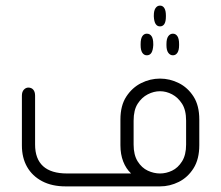

<svg xmlns="http://www.w3.org/2000/svg" viewBox="-20 -664 787 684"><path d="M528 -609Q528 -626 534 -635Q540 -644 550 -644Q560 -644 565.5 -635Q571 -626 571 -609V-605Q571 -587 565.5 -578.5Q560 -570 550 -570Q540 -570 534.5 -578.5Q529 -587 528 -605ZM503 -467Q493 -467 487 -476Q481 -485 481 -503V-507Q481 -526 487 -535Q493 -544 503 -544Q514 -544 520 -535Q526 -526 526 -507V-503Q525 -485 519.5 -476Q514 -467 503 -467ZM596 -467Q586 -467 579.5 -476Q573 -485 573 -503V-507Q573 -526 579.5 -535Q586 -544 596 -544Q606 -544 612 -535Q618 -526 618 -507V-503Q618 -485 612 -476Q606 -467 596 -467ZM550 0H214Q165 0 130 -18.5Q95 -37 76.5 -69.5Q58 -102 58 -146V-323Q58 -337 65 -344.5Q72 -352 81 -352Q92 -352 98.5 -344.5Q105 -337 105 -323V-149Q105 -98 133.5 -72Q162 -46 219 -46H447Q429 -63 419 -88.5Q409 -114 409 -147V-238Q409 -288 430 -320Q451 -352 483 -368Q515 -384 550 -384Q585 -384 617 -368Q649 -352 669.5 -320Q690 -288 690 -238V-147Q690 -97 669.5 -64.5Q649 -32 617 -16Q585 0 550 0ZM550 -46Q572 -46 593 -56Q614 -66 628.5 -89Q643 -112 643 -149V-234Q643 -272 628.5 -294.5Q614 -317 593 -328Q572 -339 550 -339Q528 -339 506.5 -328Q485 -317 470.5 -294.5Q456 -272 456 -234V-149Q456 -112 470.5 -89Q485 -66 506.5 -56Q528 -46 550 -46Z"/></svg>

Font: Beiruti Light
Style: Regular
Weight: 300
Designer: Arlette Boutros
Foundry: Boutros
Version: Version 1.41